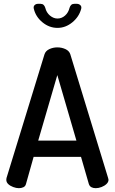

<svg xmlns="http://www.w3.org/2000/svg" viewBox="-20 -985 601 1005"><path d="M79 0Q65 0 49 -6Q33 -12 23 -21.5Q13 -31 13 -44Q13 -47 14 -53L213 -701Q219 -719 238.5 -728Q258 -737 280 -737Q303 -737 322.5 -728Q342 -719 348 -701L546 -53Q548 -47 548 -44Q548 -32 537.5 -22Q527 -12 511.5 -6Q496 0 481 0Q468 0 458.5 -5Q449 -10 445 -22L404 -164H156L116 -22Q113 -10 102.5 -5Q92 0 79 0ZM180 -249H380L280 -592ZM281 -839Q238 -839 202.5 -868Q167 -897 157 -939Q154 -951 161 -958Q168 -965 179 -965H192Q202 -965 208 -959.5Q214 -954 217 -944Q223 -919 241.5 -903.5Q260 -888 281 -888Q303 -888 320.5 -903.5Q338 -919 344 -944Q347 -954 353 -959.5Q359 -965 369 -965H382Q393 -965 400.5 -958Q408 -951 405 -939Q394 -897 358.5 -868Q323 -839 281 -839Z"/></svg>

Font: Dosis ExtraLight SemiBold
Style: Regular
Weight: 600
Version: Version 3.001; ttfautohint (v1.8.2)